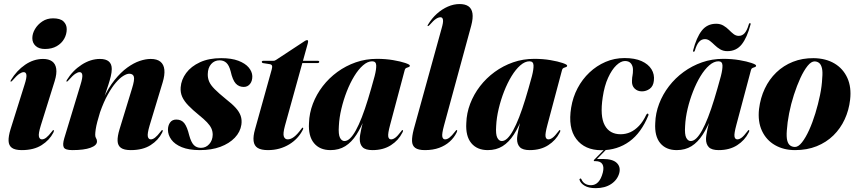

<svg xmlns="http://www.w3.org/2000/svg" viewBox="-20 -752 4350 974"><path d="M187 -115.5Q174 -73.5 177.5 -59.2Q181 -45 192.5 -45Q203 -45 214.5 -53.8Q226 -62.5 243 -84.5Q247 -89.5 248.2 -91Q249.5 -92.5 251.5 -92Q253.5 -92 253.5 -88.8Q253.5 -85.5 250.5 -79Q231 -41 191.2 -15.8Q151.5 9.5 90.5 9.5Q56.5 9.5 40.5 -2Q24.5 -13.5 23.5 -37Q22.5 -60.5 33.5 -96.5L104.5 -322.5Q116 -358 114 -372Q112 -386 100.5 -386Q91 -386 78 -377.5Q65 -369 43 -343.5Q40.5 -340.5 38.8 -339.2Q37 -338 34.5 -338Q33 -338.5 33.2 -340.5Q33.5 -342.5 35.5 -346Q64.5 -394 107.5 -423.5Q150.5 -453 198.5 -453Q227 -453 244.2 -440.8Q261.5 -428.5 265.2 -403.5Q269 -378.5 257.5 -341ZM208 -503.5Q177.5 -503.5 160.8 -519Q144 -534.5 144 -558.5Q144 -581.5 157.5 -604.5Q171 -627.5 194.5 -643.2Q218 -659 249 -659Q286 -659 302.2 -643.2Q318.5 -627.5 318.5 -604Q318.5 -578 305.5 -555Q292.5 -532 267.8 -517.8Q243 -503.5 208 -503.5Z M318 -338Q316.5 -338.5 317 -340.8Q317.5 -343 319 -346Q348.5 -394 394 -423.5Q439.5 -453 487 -453Q517 -453 532 -440.2Q547 -427.5 547 -402Q547 -385.5 541.8 -364Q536.5 -342.5 529.2 -320.2Q522 -298 515.2 -278.5Q508.5 -259 506 -247L502.5 -248Q529.5 -306.5 561.2 -346Q593 -385.5 625.5 -409Q658 -432.5 688.5 -442.8Q719 -453 744.5 -453Q776.5 -453 793.8 -439Q811 -425 813.8 -398.2Q816.5 -371.5 805 -333.5L739 -115.5Q726.5 -73 730 -59Q733.5 -45 745 -45Q755 -45 766.5 -53.8Q778 -62.5 795 -84.5Q799 -89.5 800.2 -91Q801.5 -92.5 803.5 -92Q806 -92 805.8 -88.8Q805.5 -85.5 802.5 -79Q783.5 -41 744 -15.8Q704.5 9.5 643.5 9.5Q609.5 9.5 593.5 -2Q577.5 -13.5 576.5 -37Q575.5 -60.5 586.5 -96.5L649.5 -302.5Q663.5 -347 659.2 -362.5Q655 -378 635.5 -378Q623.5 -378 605.8 -367.2Q588 -356.5 567.8 -333Q547.5 -309.5 526.8 -272.2Q506 -235 487.5 -182.5Q479.5 -157 473.8 -135Q468 -113 465.5 -95.8Q463 -78.5 463 -68Q463 -57 467.5 -50.5Q472 -44 472 -34.5Q472 -14.5 439.2 -2.5Q406.5 9.5 347 9.5Q310.5 9.5 303.5 -4.5Q296.5 -18.5 306 -50.5L388.5 -322.5Q399.5 -358 397.5 -372Q395.5 -386 384 -386Q374.5 -386 361.8 -377.5Q349 -369 326.5 -343.5Q324 -340.5 322.2 -339.2Q320.5 -338 318 -338Z M999.5 -2Q1024.5 -2 1041.5 -21Q1058.5 -40 1059 -68.5Q1059 -86 1052.2 -100.8Q1045.5 -115.5 1030 -131.8Q1014.5 -148 989 -168.5Q957 -194.5 935.5 -216.8Q914 -239 904.2 -261Q894.5 -283 896.5 -309Q899.5 -348 924.5 -381.8Q949.5 -415.5 994.5 -436.2Q1039.5 -457 1102 -457Q1154.5 -457 1189.2 -443.8Q1224 -430.5 1241.5 -409.8Q1259 -389 1260 -366Q1260.5 -341 1248.2 -326Q1236 -311 1216.5 -311Q1192 -311 1176 -328.2Q1160 -345.5 1150 -390.5Q1142 -421 1128.2 -433.5Q1114.5 -446 1094 -446Q1068 -446 1051.2 -427Q1034.5 -408 1034 -376Q1033.5 -356 1041 -338.2Q1048.5 -320.5 1068.8 -300Q1089 -279.5 1126.5 -249Q1157.5 -225 1175.8 -204.8Q1194 -184.5 1201 -164.2Q1208 -144 1204.5 -119.5Q1199 -82.5 1171 -53.2Q1143 -24 1098 -7.2Q1053 9.5 994 9.5Q938.5 9.5 902.5 -5.2Q866.5 -20 849.2 -43.8Q832 -67.5 832 -93.5Q832 -115.5 842.8 -130.5Q853.5 -145.5 874.5 -145.5Q900.5 -145.5 915 -127Q929.5 -108.5 940 -65Q949.5 -30.5 963.2 -16.2Q977 -2 999.5 -2Z M1348.5 -426.5 1313.5 -432Q1310.5 -433 1309.2 -434.8Q1308 -436.5 1308 -438Q1308 -440.5 1310 -442Q1312 -443.5 1315 -443.5H1366.5Q1370.5 -443.5 1373.5 -444.5Q1376.5 -445.5 1381 -448.5L1527 -544.5Q1529.5 -546 1532.2 -547.2Q1535 -548.5 1538 -548.5Q1540.5 -548.5 1541.8 -546.8Q1543 -545 1543 -542Q1543 -540.5 1542.5 -537.8Q1542 -535 1541 -530.5L1425.5 -114Q1414.5 -73.5 1420 -59.2Q1425.5 -45 1439.5 -45Q1455 -45 1471.5 -57.5Q1488 -70 1507.5 -96.5Q1511 -101.5 1512.5 -103Q1514 -104.5 1516 -104.5Q1518 -104 1518.2 -100.8Q1518.5 -97.5 1515 -91.5Q1504 -70 1487 -51.8Q1470 -33.5 1447.5 -19.8Q1425 -6 1397.8 1.8Q1370.5 9.5 1339.5 9.5Q1305 9.5 1287.2 -1.5Q1269.5 -12.5 1266.5 -36.5Q1263.5 -60.5 1274 -97L1358.5 -400Q1362 -413 1359.8 -419Q1357.5 -425 1348.5 -426.5ZM1486 -432 1492.5 -443.5H1592.5Q1599.5 -443.5 1599.5 -438.5Q1599.5 -435 1596.8 -433.5Q1594 -432 1589.5 -432Z M1959 -118.5Q1947 -74 1949.5 -59.5Q1952 -45 1964 -45Q1974 -45 1985.5 -53.5Q1997 -62 2014 -84.5Q2017.5 -89.5 2019 -91Q2020.5 -92.5 2022 -92Q2024.5 -92 2024.5 -88.5Q2024.5 -85 2021 -79Q2002 -40.5 1963.2 -15.5Q1924.5 9.5 1869.5 9.5Q1834 9.5 1819.5 -5.2Q1805 -20 1805 -46.5Q1805 -55 1807 -68Q1809 -81 1812.5 -97.2Q1816 -113.5 1820.5 -131Q1825 -148.5 1830 -166L1835 -164Q1813.5 -108 1788.5 -69.2Q1763.5 -30.5 1731.5 -10.5Q1699.5 9.5 1656.5 9.5Q1602 9.5 1572.8 -26Q1543.5 -61.5 1547.5 -128Q1549 -178 1567.2 -225.8Q1585.5 -273.5 1617.2 -314.8Q1649 -356 1691.5 -387Q1734 -418 1784.8 -435.8Q1835.5 -453.5 1892 -453.5Q1936.5 -453.5 1974.5 -447Q2012.5 -440.5 2035.8 -432.5Q2059 -424.5 2059 -419.5Q2059 -413.5 2053.2 -411.8Q2047.5 -410 2041.5 -407.5Q2035.5 -405 2033.5 -398ZM1699 -113Q1696 -70 1704.8 -53.2Q1713.5 -36.5 1727.5 -36.5Q1741.5 -36.5 1755.8 -50Q1770 -63.5 1785 -90.5Q1800 -117.5 1815.5 -157.2Q1831 -197 1847 -249.2Q1863 -301.5 1880.5 -366Q1889.5 -401 1888.5 -421Q1887.5 -441 1868 -441Q1845 -441 1821.5 -420.5Q1798 -400 1777 -365.5Q1756 -331 1739.2 -288.2Q1722.5 -245.5 1711.8 -200.2Q1701 -155 1699 -113Z M2370.5 -622 2232.5 -115.5Q2221 -73 2223.8 -59Q2226.5 -45 2238 -45Q2248.5 -45 2260 -53.8Q2271.5 -62.5 2288.5 -84.5Q2292.5 -89.5 2293.8 -91Q2295 -92.5 2297 -92Q2299.5 -92 2299.2 -88.8Q2299 -85.5 2296 -79Q2283.5 -53.5 2261.2 -33.5Q2239 -13.5 2207.8 -2Q2176.5 9.5 2136 9.5Q2102 9.5 2086.5 -1.8Q2071 -13 2070.2 -36.5Q2069.5 -60 2079 -96.5L2220 -607Q2229.5 -639 2227.2 -651.8Q2225 -664.5 2214.5 -664.5Q2204.5 -664.5 2192 -656.5Q2179.5 -648.5 2159 -625Q2156 -622 2154.2 -620.8Q2152.5 -619.5 2150.5 -619.5Q2148.5 -620 2149 -622.2Q2149.5 -624.5 2151.5 -627.5Q2170 -658.5 2196 -682Q2222 -705.5 2251.8 -718.5Q2281.5 -731.5 2311.5 -731.5Q2340 -731.5 2356.5 -720Q2373 -708.5 2376.8 -684.2Q2380.5 -660 2370.5 -622Z M2757 -118.5Q2745 -74 2747.5 -59.5Q2750 -45 2762 -45Q2772 -45 2783.5 -53.5Q2795 -62 2812 -84.5Q2815.5 -89.5 2817 -91Q2818.5 -92.5 2820 -92Q2822.5 -92 2822.5 -88.5Q2822.5 -85 2819 -79Q2800 -40.5 2761.2 -15.5Q2722.5 9.5 2667.5 9.5Q2632 9.5 2617.5 -5.2Q2603 -20 2603 -46.5Q2603 -55 2605 -68Q2607 -81 2610.5 -97.2Q2614 -113.5 2618.5 -131Q2623 -148.5 2628 -166L2633 -164Q2611.5 -108 2586.5 -69.2Q2561.5 -30.5 2529.5 -10.5Q2497.5 9.5 2454.5 9.5Q2400 9.5 2370.8 -26Q2341.5 -61.5 2345.5 -128Q2347 -178 2365.2 -225.8Q2383.5 -273.5 2415.2 -314.8Q2447 -356 2489.5 -387Q2532 -418 2582.8 -435.8Q2633.5 -453.5 2690 -453.5Q2734.5 -453.5 2772.5 -447Q2810.5 -440.5 2833.8 -432.5Q2857 -424.5 2857 -419.5Q2857 -413.5 2851.2 -411.8Q2845.5 -410 2839.5 -407.5Q2833.5 -405 2831.5 -398ZM2497 -113Q2494 -70 2502.8 -53.2Q2511.5 -36.5 2525.5 -36.5Q2539.5 -36.5 2553.8 -50Q2568 -63.5 2583 -90.5Q2598 -117.5 2613.5 -157.2Q2629 -197 2645 -249.2Q2661 -301.5 2678.5 -366Q2687.5 -401 2686.5 -421Q2685.5 -441 2666 -441Q2643 -441 2619.5 -420.5Q2596 -400 2575 -365.5Q2554 -331 2537.2 -288.2Q2520.5 -245.5 2509.8 -200.2Q2499 -155 2497 -113Z M3150.5 -442.5Q3129.5 -442.5 3106.5 -420.5Q3083.5 -398.5 3064.8 -357.5Q3046 -316.5 3037.5 -258.5Q3023 -162 3047.8 -116.5Q3072.5 -71 3128.5 -71Q3154.5 -71 3177.8 -81.5Q3201 -92 3221.8 -113.8Q3242.5 -135.5 3258.5 -170Q3260.5 -173.5 3262.5 -174.8Q3264.5 -176 3266.5 -175.5Q3268.5 -175 3269.5 -172Q3270.5 -169 3268.5 -165Q3251 -122.5 3227.2 -89.5Q3203.5 -56.5 3173.2 -34.5Q3143 -12.5 3107.2 -1.2Q3071.5 10 3031 10Q2946.5 10 2903.5 -46.8Q2860.5 -103.5 2877.5 -206.5Q2886 -259 2910 -304.5Q2934 -350 2970.2 -384.2Q3006.5 -418.5 3051.8 -438Q3097 -457.5 3148 -457.5Q3200.5 -457.5 3234.8 -442Q3269 -426.5 3285 -400.5Q3301 -374.5 3297 -342.5Q3294 -314.5 3276 -301.5Q3258 -288.5 3236.5 -288.5Q3214 -288.5 3199.2 -303Q3184.5 -317.5 3186 -342.5Q3186.5 -360 3188.8 -369.8Q3191 -379.5 3191 -398.5Q3191 -417 3181 -429.8Q3171 -442.5 3150.5 -442.5ZM3054 -2.5H3064L3005.5 57.5L3004.5 54.5Q3011 54.5 3018 54.5Q3025 54.5 3039 54.5Q3088 54.5 3108.8 74.5Q3129.5 94.5 3121.5 126Q3112 160.5 3080.5 181.5Q3049 202.5 3002 202.5Q2966 202.5 2945.5 190Q2925 177.5 2920 160.5Q2919 158.5 2920 156.8Q2921 155 2922.5 154.5Q2925 152.5 2926.8 153.8Q2928.5 155 2929.5 157.5Q2935.5 172 2948.2 179.8Q2961 187.5 2978 187.5Q3021.5 187.5 3038 123.5Q3045 96 3035.8 80.8Q3026.5 65.5 3001.5 65.5H2995.5Q2992.5 65.5 2992.2 63.2Q2992 61 2994.5 58Z M3715.5 -118.5Q3703.5 -74 3706 -59.5Q3708.5 -45 3720.5 -45Q3730.5 -45 3742 -53.5Q3753.5 -62 3770.5 -84.5Q3774 -89.5 3775.5 -91Q3777 -92.5 3778.5 -92Q3781 -92 3781 -88.5Q3781 -85 3777.5 -79Q3758.5 -40.5 3719.8 -15.5Q3681 9.5 3626 9.5Q3590.5 9.5 3576 -5.2Q3561.5 -20 3561.5 -46.5Q3561.5 -55 3563.5 -68Q3565.5 -81 3569 -97.2Q3572.5 -113.5 3577 -131Q3581.5 -148.5 3586.5 -166L3591.5 -164Q3570 -108 3545 -69.2Q3520 -30.5 3488 -10.5Q3456 9.5 3413 9.5Q3358.5 9.5 3329.2 -26Q3300 -61.5 3304 -128Q3305.5 -178 3323.8 -225.8Q3342 -273.5 3373.8 -314.8Q3405.5 -356 3448 -387Q3490.5 -418 3541.2 -435.8Q3592 -453.5 3648.5 -453.5Q3693 -453.5 3731 -447Q3769 -440.5 3792.2 -432.5Q3815.5 -424.5 3815.5 -419.5Q3815.5 -413.5 3809.8 -411.8Q3804 -410 3798 -407.5Q3792 -405 3790 -398ZM3455.5 -113Q3452.5 -70 3461.2 -53.2Q3470 -36.5 3484 -36.5Q3498 -36.5 3512.2 -50Q3526.5 -63.5 3541.5 -90.5Q3556.5 -117.5 3572 -157.2Q3587.5 -197 3603.5 -249.2Q3619.5 -301.5 3637 -366Q3646 -401 3645 -421Q3644 -441 3624.5 -441Q3601.5 -441 3578 -420.5Q3554.5 -400 3533.5 -365.5Q3512.5 -331 3495.8 -288.2Q3479 -245.5 3468.2 -200.2Q3457.5 -155 3455.5 -113ZM3670 -492.5Q3649 -492.5 3633.5 -501.8Q3618 -511 3605.8 -523Q3593.5 -535 3581.8 -544.2Q3570 -553.5 3556 -553.5Q3538 -553.5 3525.8 -539.2Q3513.5 -525 3505 -495.5Q3503.5 -489.5 3499 -489.5Q3494.5 -489.5 3496 -496Q3513 -562 3540.2 -596.8Q3567.5 -631.5 3613 -631.5Q3634 -631.5 3649.8 -622.2Q3665.5 -613 3677.5 -600.8Q3689.5 -588.5 3701.5 -579.2Q3713.5 -570 3727.5 -570Q3745.5 -570 3757.8 -584.2Q3770 -598.5 3778.5 -628Q3780 -634.5 3784.5 -634.5Q3789 -634.5 3787.5 -628Q3770 -561.5 3742.8 -527Q3715.5 -492.5 3670 -492.5Z M4108 -457Q4169.5 -456 4213.2 -430Q4257 -404 4278.5 -356.8Q4300 -309.5 4292.5 -246Q4286.5 -193 4265 -146.5Q4243.5 -100 4207.8 -65Q4172 -30 4123 -10.2Q4074 9.5 4013 9.5Q3955.5 9.5 3911.5 -15.8Q3867.5 -41 3845.5 -88Q3823.5 -135 3830.5 -199Q3837.5 -255.5 3859.8 -302.5Q3882 -349.5 3918.2 -384.5Q3954.5 -419.5 4002.5 -438.5Q4050.5 -457.5 4108 -457ZM4013 -6.5Q4030 -6.5 4048.5 -30Q4067 -53.5 4084.5 -92Q4102 -130.5 4116.2 -177Q4130.5 -223.5 4140 -270Q4149.5 -316.5 4151 -355.5Q4154 -387 4149.8 -405.5Q4145.5 -424 4136 -432Q4126.5 -440 4113 -440.5Q4095.5 -441 4076.8 -417.8Q4058 -394.5 4040.2 -356Q4022.5 -317.5 4007.5 -271Q3992.5 -224.5 3983.2 -177.2Q3974 -130 3971.5 -90Q3969 -57.5 3973.5 -39.5Q3978 -21.5 3988.5 -14Q3999 -6.5 4013 -6.5Z"/></svg>

Font: Fraunces 120pt
Style: Bold Italic
Weight: 700
Italic angle: -16°
Version: Version 1.000;[b76b70a41]